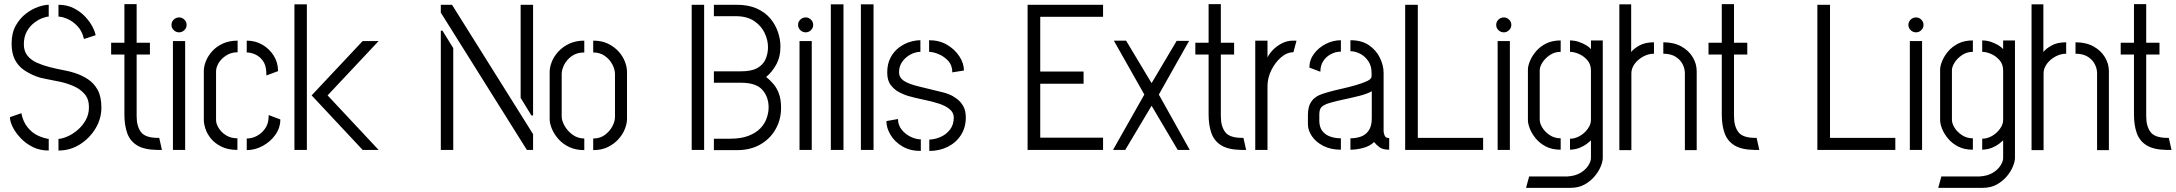

<svg xmlns="http://www.w3.org/2000/svg" viewBox="-20 -723 10495 926"><path d="M262 3V-53Q280 -54 304.5 -64.5Q329 -75 353 -95Q377 -115 393 -143Q409 -171 409 -206Q409 -245 388.5 -269Q368 -293 336.5 -307Q305 -321 270.5 -328.5Q236 -336 205.5 -341.5Q175 -347 159 -353Q124 -366 96 -385Q68 -404 52 -435Q36 -466 36 -513Q36 -564 56 -599.5Q76 -635 105.5 -657.5Q135 -680 165 -690Q195 -700 215 -700V-643Q204 -643 184 -635.5Q164 -628 143.5 -612Q123 -596 109 -570.5Q95 -545 95 -509Q95 -476 112.5 -454.5Q130 -433 158 -420.5Q186 -408 219 -399.5Q252 -391 284.5 -385Q317 -379 341 -371Q375 -360 404 -341Q433 -322 451 -289.5Q469 -257 469 -204Q469 -151 441 -104Q413 -57 366 -27Q319 3 262 3ZM215 3Q172 3 138 -14Q104 -31 79.5 -57Q55 -83 41.5 -110Q28 -137 28 -158L83 -177Q91 -136 113 -109Q135 -82 163 -69Q191 -56 215 -53ZM385 -535Q376 -573 354.5 -596Q333 -619 308 -630.5Q283 -642 262 -643V-700Q303 -700 335.5 -683.5Q368 -667 390.5 -643Q413 -619 426 -594Q439 -569 441 -553Z M737 0Q675 -1 641 -22Q607 -43 593.5 -81Q580 -119 580 -171V-460H516V-517H580V-703H639V-517H703V-460H639V-162Q639 -114 660 -86Q681 -58 742 -58H748L761 0Z M814 0V-525H873V0ZM844 -567Q829 -567 818 -577.5Q807 -588 807 -603Q807 -618 818 -628.5Q829 -639 844 -639Q858 -639 869 -628.5Q880 -618 880 -603Q880 -588 869 -577.5Q858 -567 844 -567Z M1125 0Q1080 0 1048.5 -15.5Q1017 -31 998 -54Q979 -77 971 -101.5Q963 -126 963 -144V-381Q963 -403 973 -428Q983 -453 1003 -475.5Q1023 -498 1054 -512.5Q1085 -527 1126 -527V-471Q1095 -471 1071 -455.5Q1047 -440 1034.5 -419Q1022 -398 1022 -378V-144Q1022 -126 1035 -105Q1048 -84 1071 -70Q1094 -56 1125 -56ZM1170 1V-55Q1196 -55 1219 -67.5Q1242 -80 1257.5 -101.5Q1273 -123 1275 -150L1276 -168L1332 -147Q1332 -107 1308.5 -73.5Q1285 -40 1247.5 -19.5Q1210 1 1170 1ZM1265 -359 1264 -379Q1262 -411 1247 -431Q1232 -451 1211 -460.5Q1190 -470 1170 -470V-527Q1212 -527 1246 -507Q1280 -487 1300.5 -454Q1321 -421 1321 -380Z M1729 0 1483 -263 1729 -525H1806L1560 -263L1806 0ZM1400 0V-702H1460V0Z M2521 0 2106 -662V-700H2160L2551 -76V0ZM2106 0V-575H2114L2166 -491V0ZM2543 -166 2491 -251V-700H2551V-166Z M2798 1Q2757 1 2726 -13.5Q2695 -28 2674 -51.5Q2653 -75 2642 -101Q2631 -127 2631 -149V-377Q2631 -399 2641.5 -425.5Q2652 -452 2673.5 -475Q2695 -498 2726 -512.5Q2757 -527 2798 -527V-470Q2763 -470 2739 -453.5Q2715 -437 2702 -412.5Q2689 -388 2689 -365V-161Q2689 -141 2703 -116Q2717 -91 2742 -73Q2767 -55 2798 -55ZM2841 1V-55Q2874 -55 2897.5 -72.5Q2921 -90 2933.5 -114Q2946 -138 2946 -159V-365Q2946 -388 2933.5 -412Q2921 -436 2897.5 -453Q2874 -470 2841 -470V-527Q2882 -527 2912 -512.5Q2942 -498 2963 -475Q2984 -452 2994 -425.5Q3004 -399 3004 -377V-149Q3004 -127 2993.5 -100.5Q2983 -74 2962 -51Q2941 -28 2911 -13.5Q2881 1 2841 1Z M3423 1V-54H3501Q3554 -54 3590 -68Q3626 -82 3647.5 -104.5Q3669 -127 3678 -154Q3687 -181 3687 -205Q3687 -255 3657 -289.5Q3627 -324 3553 -324H3423V-379H3553Q3604 -379 3632 -394.5Q3660 -410 3672 -437Q3684 -464 3684 -496Q3684 -529 3668 -563.5Q3652 -598 3617.5 -621.5Q3583 -645 3527 -645H3423V-700H3533Q3589 -700 3629.5 -682Q3670 -664 3695 -634Q3720 -604 3732 -568.5Q3744 -533 3744 -498Q3744 -448 3723 -410.5Q3702 -373 3675 -352Q3695 -336 3711 -317Q3727 -298 3737 -270.5Q3747 -243 3747 -203Q3747 -146 3720.5 -99.5Q3694 -53 3646.5 -26Q3599 1 3536 1ZM3316 0V-700H3376V0Z M3836 0V-525H3895V0ZM3866 -567Q3851 -567 3840 -577.5Q3829 -588 3829 -603Q3829 -618 3840 -628.5Q3851 -639 3866 -639Q3880 -639 3891 -628.5Q3902 -618 3902 -603Q3902 -588 3891 -577.5Q3880 -567 3866 -567Z M3987 0V-702H4048V0Z M4132 0V-702H4193V0Z M4462 5V-50Q4486 -50 4514 -61.5Q4542 -73 4561 -97Q4580 -121 4580 -156Q4580 -180 4560 -196.5Q4540 -213 4507.5 -223.5Q4475 -234 4435.5 -242Q4396 -250 4357 -261Q4341 -266 4318 -277.5Q4295 -289 4277 -311.5Q4259 -334 4259 -373Q4259 -415 4275 -445Q4291 -475 4315.5 -493.5Q4340 -512 4367.5 -520.5Q4395 -529 4419 -529V-473Q4396 -473 4372 -460.5Q4348 -448 4332 -426Q4316 -404 4316 -375Q4316 -348 4340.5 -332.5Q4365 -317 4411.5 -306Q4458 -295 4526 -278Q4540 -275 4558.5 -267.5Q4577 -260 4595.5 -246Q4614 -232 4626 -210.5Q4638 -189 4638 -157Q4638 -108 4614.5 -71.5Q4591 -35 4551 -15Q4511 5 4462 5ZM4421 5Q4369 5 4332 -17Q4295 -39 4275 -72.5Q4255 -106 4255 -139L4311 -149Q4311 -120 4328.5 -98Q4346 -76 4371.5 -63.5Q4397 -51 4421 -51ZM4573 -374Q4573 -408 4552.5 -430Q4532 -452 4505.5 -462.5Q4479 -473 4461 -473V-529Q4511 -529 4548.5 -506.5Q4586 -484 4607.5 -450.5Q4629 -417 4629 -383Z M4936 0V-700H5300V-642H4997V-378H5206V-319H4997V-59H5300V0Z M5348 0 5499 -267 5352 -527H5411L5534 -322L5655 -526H5715L5569 -267L5718 0H5660L5534 -213L5407 0Z M5966 0Q5904 -1 5870 -22Q5836 -43 5822.5 -81Q5809 -119 5809 -171V-460H5745V-517H5809V-703H5868V-517H5932V-460H5868V-162Q5868 -114 5889 -86Q5910 -58 5971 -58H5977L5990 0Z M6034 0V-527H6093V-446Q6101 -463 6118.5 -481.5Q6136 -500 6161.5 -513.5Q6187 -527 6217 -527Q6221 -527 6224.5 -527Q6228 -527 6233 -527L6218 -471Q6187 -471 6158.5 -446.5Q6130 -422 6111.5 -384.5Q6093 -347 6093 -307V0Z M6447 -1Q6398 -1 6362 -19.5Q6326 -38 6307 -66.5Q6288 -95 6288 -123V-170Q6288 -186 6291.5 -202.5Q6295 -219 6305.5 -234.5Q6316 -250 6338 -262Q6354 -270 6384.5 -278.5Q6415 -287 6451 -295Q6487 -303 6519.5 -312.5Q6552 -322 6573.5 -332Q6595 -342 6595 -355V-372Q6595 -405 6579 -428.5Q6563 -452 6539.5 -464Q6516 -476 6493 -476V-529Q6548 -529 6583 -504.5Q6618 -480 6635.5 -443.5Q6653 -407 6653 -372V-90Q6653 -84 6657.5 -70.5Q6662 -57 6680 -57V-1Q6650 -1 6634.5 -12Q6619 -23 6607 -38Q6588 -19 6556 -10Q6524 -1 6493 -1V-56Q6518 -56 6541.5 -63.5Q6565 -71 6580.5 -92.5Q6596 -114 6596 -152V-283Q6573 -270 6537.5 -261Q6502 -252 6464 -244Q6426 -236 6396 -227.5Q6366 -219 6354 -207Q6343 -197 6343 -171V-137Q6344 -108 6358.5 -90Q6373 -72 6396.5 -64Q6420 -56 6447 -56ZM6348 -377 6295 -397Q6295 -434 6317.5 -464Q6340 -494 6375 -511.5Q6410 -529 6447 -529V-474Q6422 -474 6399 -462Q6376 -450 6362 -428.5Q6348 -407 6348 -377Z M6757 0V-700H6818V-58H7133V0Z M7203 0V-525H7262V0ZM7233 -567Q7218 -567 7207 -577.5Q7196 -588 7196 -603Q7196 -618 7207 -628.5Q7218 -639 7233 -639Q7247 -639 7258 -628.5Q7269 -618 7269 -603Q7269 -588 7258 -577.5Q7247 -567 7233 -567Z M7340 183 7355 128H7539Q7576 126 7601 111.5Q7626 97 7639.5 76.5Q7653 56 7653 39V-46Q7647 -40 7633.5 -29.5Q7620 -19 7599.5 -10.5Q7579 -2 7552 -1V-54Q7576 -54 7599 -67Q7622 -80 7637.5 -101.5Q7653 -123 7653 -144V-383Q7653 -413 7635.5 -433Q7618 -453 7594.5 -463Q7571 -473 7552 -473V-528Q7574 -528 7594.5 -521Q7615 -514 7630.5 -504.5Q7646 -495 7653 -486V-528H7710V39Q7710 55 7700.5 79Q7691 103 7671.5 126.5Q7652 150 7623 166.5Q7594 183 7554 183ZM7507 -1Q7465 -1 7435.5 -16.5Q7406 -32 7387 -55Q7368 -78 7358.5 -102Q7349 -126 7349 -144V-387Q7349 -405 7359 -429Q7369 -453 7388 -475.5Q7407 -498 7436.5 -513Q7466 -528 7507 -528V-473Q7478 -473 7455 -457.5Q7432 -442 7419 -421.5Q7406 -401 7406 -384V-145Q7406 -128 7418.5 -107.5Q7431 -87 7454 -71.5Q7477 -56 7507 -56Z M7790 1V-702H7847V-472Q7859 -488 7886.5 -503.5Q7914 -519 7957 -519V-464Q7930 -464 7904.5 -450Q7879 -436 7863.5 -414.5Q7848 -393 7848 -370V1ZM8106 1V-370Q8106 -392 8095 -413.5Q8084 -435 8061 -449.5Q8038 -464 8002 -464V-519Q8053 -519 8089 -499Q8125 -479 8144 -447Q8163 -415 8163 -380V1Z M8441 0Q8379 -1 8345 -22Q8311 -43 8297.5 -81Q8284 -119 8284 -171V-460H8220V-517H8284V-703H8343V-517H8407V-460H8343V-162Q8343 -114 8364 -86Q8385 -58 8446 -58H8452L8465 0Z M8745 0V-700H8806V-58H9121V0Z M9191 0V-525H9250V0ZM9221 -567Q9206 -567 9195 -577.5Q9184 -588 9184 -603Q9184 -618 9195 -628.5Q9206 -639 9221 -639Q9235 -639 9246 -628.5Q9257 -618 9257 -603Q9257 -588 9246 -577.5Q9235 -567 9221 -567Z M9328 183 9343 128H9527Q9564 126 9589 111.5Q9614 97 9627.5 76.5Q9641 56 9641 39V-46Q9635 -40 9621.5 -29.5Q9608 -19 9587.5 -10.5Q9567 -2 9540 -1V-54Q9564 -54 9587 -67Q9610 -80 9625.5 -101.5Q9641 -123 9641 -144V-383Q9641 -413 9623.5 -433Q9606 -453 9582.5 -463Q9559 -473 9540 -473V-528Q9562 -528 9582.5 -521Q9603 -514 9618.5 -504.5Q9634 -495 9641 -486V-528H9698V39Q9698 55 9688.5 79Q9679 103 9659.5 126.5Q9640 150 9611 166.5Q9582 183 9542 183ZM9495 -1Q9453 -1 9423.5 -16.5Q9394 -32 9375 -55Q9356 -78 9346.5 -102Q9337 -126 9337 -144V-387Q9337 -405 9347 -429Q9357 -453 9376 -475.5Q9395 -498 9424.5 -513Q9454 -528 9495 -528V-473Q9466 -473 9443 -457.5Q9420 -442 9407 -421.5Q9394 -401 9394 -384V-145Q9394 -128 9406.5 -107.5Q9419 -87 9442 -71.5Q9465 -56 9495 -56Z M9778 1V-702H9835V-472Q9847 -488 9874.5 -503.5Q9902 -519 9945 -519V-464Q9918 -464 9892.5 -450Q9867 -436 9851.5 -414.5Q9836 -393 9836 -370V1ZM10094 1V-370Q10094 -392 10083 -413.5Q10072 -435 10049 -449.5Q10026 -464 9990 -464V-519Q10041 -519 10077 -499Q10113 -479 10132 -447Q10151 -415 10151 -380V1Z M10429 0Q10367 -1 10333 -22Q10299 -43 10285.5 -81Q10272 -119 10272 -171V-460H10208V-517H10272V-703H10331V-517H10395V-460H10331V-162Q10331 -114 10352 -86Q10373 -58 10434 -58H10440L10453 0Z"/></svg>

Font: Stick No Bills ExtraLight Light
Style: Regular
Weight: 300
Version: Version 2.000